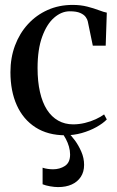

<svg xmlns="http://www.w3.org/2000/svg" viewBox="-20 -540 476 782"><path d="M246.5 11Q175 11 124.8 -21.2Q74.5 -53.5 48.5 -111.2Q22.5 -169 22.5 -246Q22.5 -304.5 41 -354.2Q59.5 -404 93.5 -441.2Q127.5 -478.5 173.8 -499.2Q220 -520 276 -520Q308.5 -520 335.8 -513Q363 -506 383.2 -498.2Q403.5 -490.5 415 -488.5L410.5 -354H358L337.5 -453Q336 -461 329 -470.8Q322 -480.5 306.8 -487.2Q291.5 -494 264 -494Q230.5 -494 200.5 -468Q170.5 -442 151.8 -390.5Q133 -339 133 -263Q133 -208 142.8 -165.2Q152.5 -122.5 171.2 -93.2Q190 -64 217 -48.8Q244 -33.5 278 -33.5Q301.5 -33.5 325.5 -39.2Q349.5 -45 370 -54.5Q390.5 -64 404 -74L415 -53.5Q399.5 -37.5 372.8 -22.5Q346 -7.5 313.2 1.8Q280.5 11 246.5 11ZM216.5 222Q202.5 222 184 218.8Q165.5 215.5 153.5 210.5V143Q163.5 146.5 175.2 148Q187 149.5 196 149.5Q223.5 149.5 244.5 135.8Q265.5 122 265.5 89.5Q265.5 73.5 260.8 57Q256 40.5 248 25.5Q240 10.5 230.5 -1L245 -6L256.5 -1Q269.5 11 284.8 31.5Q300 52 311.2 77.8Q322.5 103.5 322.5 131.5Q322.5 160 309.2 180.2Q296 200.5 272.5 211.2Q249 222 216.5 222Z"/></svg>

Font: Merriweather 144pt
Style: Regular
Weight: 400
Version: Version 2.100